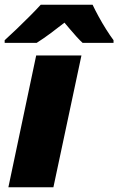

<svg xmlns="http://www.w3.org/2000/svg" viewBox="-24 -786 497 806"><path d="M11.2 0 127.9 -553.2H317.9L200.2 0ZM-4.4 -606V-617.2Q19 -638.2 46.6 -664.8Q74.2 -691.4 100.8 -718Q127.4 -744.6 147 -766.1H364.7Q375 -744.1 389.9 -716.8Q404.8 -689.5 421.4 -663.1Q438 -636.7 452.6 -617.2V-606H322.8Q312 -615.7 297.6 -631.6Q283.2 -647.5 269.5 -663.8Q255.9 -680.2 246.6 -690.9Q219.2 -669.4 189.9 -647.5Q160.6 -625.5 129.9 -606Z"/></svg>

Font: Open Sans ExtraBold
Style: Italic
Weight: 800
Italic angle: -12°
Designer: Monotype Design Team
Foundry: Monotype Imaging Inc.
Version: Version 3.000; ttfautohint (v1.8.4)